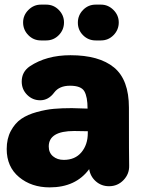

<svg xmlns="http://www.w3.org/2000/svg" viewBox="-20 -798 617 831"><path d="M157 -623Q125 -623 102.5 -646Q80 -669 80 -701Q80 -732 103 -755Q126 -778 157 -778H180Q212 -778 234.5 -755Q257 -732 257 -701Q257 -669 234.5 -646Q212 -623 180 -623ZM394 -623Q362 -623 339.5 -645.5Q317 -668 317 -700Q317 -732 339.5 -755Q362 -778 394 -778H417Q448 -778 471 -755Q494 -732 494 -701Q494 -669 471.5 -646Q449 -623 417 -623ZM195 13Q116 13 62.5 -31.5Q9 -76 9 -153Q9 -198 27 -231.5Q45 -265 72 -283.5Q99 -302 139 -313Q179 -324 213.5 -327Q248 -330 291 -330Q302 -330 325 -329Q348 -328 359 -328Q359 -379 345 -403Q331 -427 283 -427Q237 -427 215 -398Q190 -364 154 -364Q121 -364 97.5 -387.5Q74 -411 74 -445Q74 -487 109 -511Q181 -559 285 -559Q409 -559 473.5 -506Q538 -453 538 -332Q538 -110 539 -81Q540 -45 514.5 -18.5Q489 8 452 8Q419 8 395 -13Q371 -34 366 -66Q308 13 195 13ZM256 -106Q305 -106 332.5 -139Q360 -172 360 -222V-230Q350 -230 330.5 -230.5Q311 -231 301 -231Q191 -231 191 -164Q191 -137 209.5 -121.5Q228 -106 256 -106Z"/></svg>

Font: Jellee Roman
Style: Regular
Weight: 400
Designer: Alfredo Marco Pradil
Foundry: Alfredo Marco Pradil
Version: Version 1.016;PS 001.016;hotconv 1.0.88;makeotf.lib2.5.64775